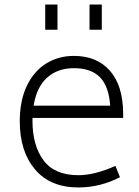

<svg xmlns="http://www.w3.org/2000/svg" viewBox="-20 -808 612 845"><path d="M67 0ZM123 -275Q123 -168 171.5 -102.5Q220 -37 325 -37Q397 -37 488 -78L508 -28Q420 17 325 17Q201 17 134 -62.5Q67 -142 67 -274Q67 -366 98.5 -431Q130 -496 184 -529Q238 -562 305 -562Q406 -562 463.5 -497Q521 -432 522 -310V-289H123ZM128 -343H465Q459 -428 420 -468Q381 -508 305 -508Q234 -508 187.5 -466.5Q141 -425 128 -343ZM374 -788H428V-677H374ZM179 -788H233V-677H179Z"/></svg>

Font: Biryani UltraLight
Style: Regular
Weight: 250
Designer: Dan Reynolds and Mathieu Réguer
Foundry: Dan Reynolds and Mathieu Réguer
Version: Version 1.003; ttfautohint (v1.1) -l 5 -r 5 -G 72 -x 0 -D la